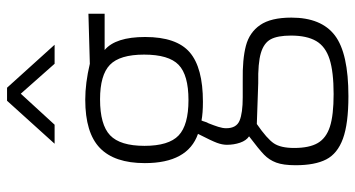

<svg xmlns="http://www.w3.org/2000/svg" viewBox="-252 -520 1009 545"><g transform="rotate(-90 252.5 -247.5)"><path d="M56 0ZM56 87Q56 52 63.5 32Q71 12 86 -2.5Q101 -17 138 -45Q126 -53 120 -70.5Q114 -88 114 -108Q114 -121 119.5 -136Q125 -151 145 -190Q62 -219 62 -341Q62 -427 105 -468.5Q148 -510 242 -510Q289 -510 344 -497L486 -501V-455H383Q420 -424 420 -340Q420 -251 376.5 -213.5Q333 -176 236 -176Q204 -176 183 -180Q181 -176 179.5 -170.5Q178 -165 175 -160Q169 -145 165 -132.5Q161 -120 161 -110Q161 -81 182.5 -72Q204 -63 249 -63H296Q357 -64 395 -54Q433 -44 454 -13.5Q475 17 475 75Q475 160 424.5 198.5Q374 237 252 237Q174 237 131.5 221.5Q89 206 72.5 174Q56 142 56 87ZM370 -343Q370 -412 341 -440Q312 -468 243 -468Q171 -468 141 -439.5Q111 -411 111 -342Q111 -273 140.5 -245Q170 -217 241 -217Q312 -217 341 -245Q370 -273 370 -343ZM424 74Q424 36 413.5 16.5Q403 -3 374.5 -11.5Q346 -20 289 -19L173 -23Q131 6 118 25.5Q105 45 105 83Q105 126 119 150Q133 174 165.5 184.5Q198 195 258 195Q321 195 357 183.5Q393 172 408.5 145.5Q424 119 424 74ZM239 -732H276L398 -597H344L259 -693L171 -597H117Z"/></g></svg>

Font: Cairo Light
Style: Regular
Weight: 300
Designer: Mohamed Gaber, the designers of Titillium
Foundry: Kief Type Foundry
Version: Version 2.009; ttfautohint (v1.5.33-1714) -l 8 -r 50 -G 200 